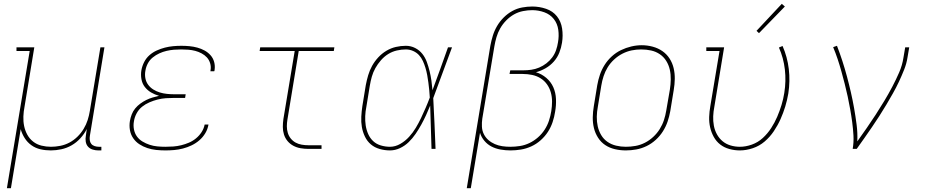

<svg xmlns="http://www.w3.org/2000/svg" viewBox="-20 -777 4840 1002"><path d="M16 205 135 -511H66V-530H159L108 -220Q103 -195 102 -169Q101 -143 106 -119Q111 -95 122.5 -74Q134 -53 153 -38Q172 -23 196.5 -17Q221 -11 246 -11Q270 -11 295 -16Q320 -21 342.5 -33Q365 -45 384 -63.5Q403 -82 416.5 -104.5Q430 -127 437.5 -150.5Q445 -174 449 -199L504 -530H525L449 -68Q447 -57 448.5 -45.5Q450 -34 456.5 -26Q463 -18 474 -14.5Q485 -11 496 -11H509V8H493Q478 8 463.5 3.5Q449 -1 439.5 -11.5Q430 -22 427.5 -37.5Q425 -53 428 -68L433 -104Q420 -78 399.5 -55.5Q379 -33 353.5 -18.5Q328 -4 300 2Q272 8 245 8Q217 8 191 2Q165 -4 144 -19Q123 -34 109 -56Q95 -78 88 -103L37 205Z M843 8Q819 8 795 5.5Q771 3 748.5 -4.5Q726 -12 707 -24.5Q688 -37 675 -56Q662 -75 658 -98.5Q654 -122 658 -146Q661 -163 667.5 -180Q674 -197 685.5 -211Q697 -225 712 -236Q727 -247 743 -255Q759 -263 776 -268Q793 -273 810 -277Q788 -283 768.5 -294.5Q749 -306 735.5 -323.5Q722 -341 718 -364.5Q714 -388 718 -411Q722 -433 732.5 -453.5Q743 -474 760 -489Q777 -504 798 -513.5Q819 -523 840.5 -528.5Q862 -534 883.5 -536Q905 -538 926 -538Q948 -538 969 -536Q990 -534 1010 -528.5Q1030 -523 1047.5 -513.5Q1065 -504 1078.5 -489Q1092 -474 1097.5 -454Q1103 -434 1100 -413Q1100 -411 1099.5 -409Q1099 -407 1098 -405H1078Q1078 -407 1078.5 -408.5Q1079 -410 1079 -412Q1082 -430 1076.5 -447.5Q1071 -465 1059.5 -477.5Q1048 -490 1032 -498.5Q1016 -507 999 -511.5Q982 -516 963.5 -517.5Q945 -519 926 -519Q907 -519 888 -517.5Q869 -516 849.5 -511.5Q830 -507 811.5 -498.5Q793 -490 777 -477Q761 -464 751.5 -446Q742 -428 739 -409Q735 -389 738.5 -369.5Q742 -350 753 -335Q764 -320 780 -310Q796 -300 814 -294.5Q832 -289 851.5 -287Q871 -285 891 -285H949L946 -266H888Q867 -266 845.5 -264.5Q824 -263 802.5 -257.5Q781 -252 760 -243Q739 -234 721.5 -220Q704 -206 693 -185.5Q682 -165 679 -144Q675 -123 679 -102Q683 -81 694.5 -65Q706 -49 723.5 -38.5Q741 -28 760.5 -21.5Q780 -15 801 -13Q822 -11 843 -11Q864 -11 884.5 -12.5Q905 -14 925.5 -19Q946 -24 966 -32.5Q986 -41 1003 -55Q1020 -69 1032 -87.5Q1044 -106 1048 -127H1068Q1064 -103 1051.5 -82Q1039 -61 1020.5 -45Q1002 -29 980 -18.5Q958 -8 935 -2Q912 4 889 6Q866 8 843 8Z M1589 0Q1569 0 1548.5 -3.5Q1528 -7 1510.5 -16.5Q1493 -26 1480.5 -41Q1468 -56 1462 -75Q1456 -94 1456 -114.5Q1456 -135 1459 -156L1518 -511H1335L1338 -530H1725L1722 -511H1539L1480 -153Q1477 -135 1477 -117.5Q1477 -100 1482 -83.5Q1487 -67 1497.5 -54Q1508 -41 1522.5 -33Q1537 -25 1554.5 -22Q1572 -19 1589 -19H1658V0Z M2015 8Q1988 8 1961.5 0.5Q1935 -7 1915.5 -23.5Q1896 -40 1884.5 -64Q1873 -88 1868.5 -114Q1864 -140 1865.5 -168Q1867 -196 1871 -223L1889 -333Q1894 -359 1901.5 -384.5Q1909 -410 1922 -433.5Q1935 -457 1954 -477.5Q1973 -498 1996.5 -512Q2020 -526 2046 -532Q2072 -538 2098 -538Q2124 -538 2146.5 -526.5Q2169 -515 2184 -496Q2199 -477 2207.5 -453.5Q2216 -430 2222 -405.5Q2228 -381 2231.5 -356Q2235 -331 2237 -306Q2258 -362 2278 -418Q2298 -474 2318 -530H2339Q2314 -464 2290 -397.5Q2266 -331 2241 -265Q2245 -199 2247.5 -132.5Q2250 -66 2253 0H2232Q2230 -57 2228.5 -113.5Q2227 -170 2225 -226Q2215 -201 2203.5 -176Q2192 -151 2178.5 -126.5Q2165 -102 2149 -78.5Q2133 -55 2113 -35.5Q2093 -16 2067.5 -4Q2042 8 2015 8ZM2015 -11Q2043 -11 2069 -26Q2095 -41 2115 -63Q2135 -85 2150 -110Q2165 -135 2177.5 -161.5Q2190 -188 2201.5 -214.5Q2213 -241 2223 -268Q2222 -288 2220 -307.5Q2218 -327 2215.5 -346.5Q2213 -366 2209.5 -385Q2206 -404 2200.5 -422.5Q2195 -441 2187 -458.5Q2179 -476 2166.5 -489.5Q2154 -503 2136 -511Q2118 -519 2098 -519Q2075 -519 2051 -513.5Q2027 -508 2006 -495Q1985 -482 1968 -462.5Q1951 -443 1939 -421.5Q1927 -400 1920.5 -377Q1914 -354 1910 -330L1892 -220Q1887 -196 1886 -171Q1885 -146 1888.5 -122.5Q1892 -99 1901.5 -77.5Q1911 -56 1927.5 -40.5Q1944 -25 1967.5 -18Q1991 -11 2015 -11Z M2416 205 2539 -538Q2544 -565 2552 -591Q2560 -617 2574 -641Q2588 -665 2608.5 -685.5Q2629 -706 2653.5 -719.5Q2678 -733 2705 -738Q2732 -743 2758 -743Q2795 -743 2830 -731Q2865 -719 2886.5 -692Q2908 -665 2913.5 -628Q2919 -591 2913 -554Q2909 -528 2899 -502.5Q2889 -477 2870.5 -456Q2852 -435 2827.5 -421Q2803 -407 2777 -400Q2807 -391 2831 -370.5Q2855 -350 2867.5 -322Q2880 -294 2881.5 -260.5Q2883 -227 2877 -194Q2873 -167 2864 -140Q2855 -113 2839.5 -89Q2824 -65 2801.5 -45Q2779 -25 2752.5 -13Q2726 -1 2698.5 3.5Q2671 8 2644 8Q2618 8 2592.5 3.5Q2567 -1 2545.5 -12Q2524 -23 2508 -42Q2492 -61 2485 -84L2437 205ZM2643 -11Q2668 -11 2693.5 -15Q2719 -19 2743 -30.5Q2767 -42 2787.5 -60Q2808 -78 2822.5 -100.5Q2837 -123 2845 -147.5Q2853 -172 2857 -197Q2861 -222 2861 -247Q2861 -272 2854.5 -295Q2848 -318 2834.5 -337Q2821 -356 2801 -368.5Q2781 -381 2757 -386Q2733 -391 2708 -391H2639L2643 -410H2712Q2732 -410 2753 -413Q2774 -416 2794 -424.5Q2814 -433 2831.5 -446.5Q2849 -460 2862 -477.5Q2875 -495 2882 -515.5Q2889 -536 2892 -556Q2898 -589 2893.5 -621.5Q2889 -654 2870 -678Q2851 -702 2820.5 -713Q2790 -724 2757 -724Q2734 -724 2709 -719Q2684 -714 2662 -701.5Q2640 -689 2621.5 -670Q2603 -651 2590.5 -629Q2578 -607 2571 -583Q2564 -559 2560 -535L2497 -158Q2494 -137 2495 -116Q2496 -95 2505 -77Q2514 -59 2529 -46Q2544 -33 2562.5 -25Q2581 -17 2601.5 -14Q2622 -11 2643 -11Z M3246 8Q3217 8 3189 1.5Q3161 -5 3138.5 -20Q3116 -35 3101 -58.5Q3086 -82 3079.5 -109Q3073 -136 3073.5 -165Q3074 -194 3079 -223L3097 -333Q3102 -361 3111 -387.5Q3120 -414 3135.5 -438.5Q3151 -463 3173 -483Q3195 -503 3221 -515.5Q3247 -528 3274.5 -534.5Q3302 -541 3329 -541Q3358 -541 3386 -533.5Q3414 -526 3436.5 -510.5Q3459 -495 3474 -472Q3489 -449 3495.5 -421.5Q3502 -394 3501.5 -365Q3501 -336 3496 -307L3478 -197Q3473 -169 3464 -142.5Q3455 -116 3439.5 -91.5Q3424 -67 3402 -47Q3380 -27 3354 -14.5Q3328 -2 3300.5 3Q3273 8 3246 8ZM3246 -11Q3271 -11 3296.5 -15.5Q3322 -20 3345.5 -32Q3369 -44 3389 -62.5Q3409 -81 3423 -103.5Q3437 -126 3445 -150.5Q3453 -175 3457 -200L3476 -310Q3480 -336 3480.5 -362.5Q3481 -389 3475.5 -413.5Q3470 -438 3457 -459Q3444 -480 3423.5 -494Q3403 -508 3378 -513.5Q3353 -519 3326 -519Q3301 -519 3276.5 -514Q3252 -509 3228.5 -497Q3205 -485 3185 -466.5Q3165 -448 3151.5 -426Q3138 -404 3130 -379.5Q3122 -355 3118 -330L3100 -220Q3095 -194 3094.5 -168Q3094 -142 3099.5 -117.5Q3105 -93 3117.5 -72Q3130 -51 3150 -37Q3170 -23 3195 -17Q3220 -11 3246 -11Z M3841 8Q3813 8 3786 0.5Q3759 -7 3738.5 -23Q3718 -39 3705 -62.5Q3692 -86 3686 -112.5Q3680 -139 3681 -167Q3682 -195 3687 -223L3735 -511H3666V-530H3759L3708 -220Q3703 -195 3702 -170Q3701 -145 3705.5 -121Q3710 -97 3721.5 -76Q3733 -55 3751 -40Q3769 -25 3792.5 -18Q3816 -11 3841 -11Q3872 -11 3904 -22.5Q3936 -34 3961 -57Q3986 -80 4004.5 -108.5Q4023 -137 4036 -167.5Q4049 -198 4058.5 -229Q4068 -260 4073 -292Q4083 -354 4076 -414.5Q4069 -475 4045 -529L4064 -537Q4089 -480 4096.5 -417Q4104 -354 4094 -289Q4088 -254 4078 -221Q4068 -188 4053.5 -155.5Q4039 -123 4018.5 -92.5Q3998 -62 3970.5 -38.5Q3943 -15 3908.5 -3.5Q3874 8 3841 8ZM3941 -604 3928 -616 4060 -757 4076 -743Z M4430 0Q4436 -35 4434 -70Q4432 -105 4427.5 -139Q4423 -173 4417 -206.5Q4411 -240 4404 -273Q4397 -306 4388.5 -339Q4380 -372 4371 -404.5Q4362 -437 4351.5 -468.5Q4341 -500 4328 -531L4348 -538Q4363 -499 4376 -459Q4389 -419 4400 -378Q4411 -337 4420.5 -295.5Q4430 -254 4437.5 -211.5Q4445 -169 4450.5 -126Q4456 -83 4454 -39Q4479 -74 4503 -108.5Q4527 -143 4550 -178.5Q4573 -214 4595 -250.5Q4617 -287 4636.5 -324Q4656 -361 4672.5 -399Q4689 -437 4695 -477L4704 -530H4725L4716 -477Q4711 -445 4698.5 -413.5Q4686 -382 4671.5 -351Q4657 -320 4640 -290Q4623 -260 4605.5 -230.5Q4588 -201 4569 -171.5Q4550 -142 4530.5 -113.5Q4511 -85 4491 -56.5Q4471 -28 4451 0Z"/></svg>

Font: Iosevka Curly Slab ThExObl
Style: Regular
Weight: 100
Width: 7
Italic angle: -9°
Monospace: yes
Designer: Belleve Invis
Foundry: Belleve Invis
Version: Version 11.1.0; ttfautohint (v1.8.3)